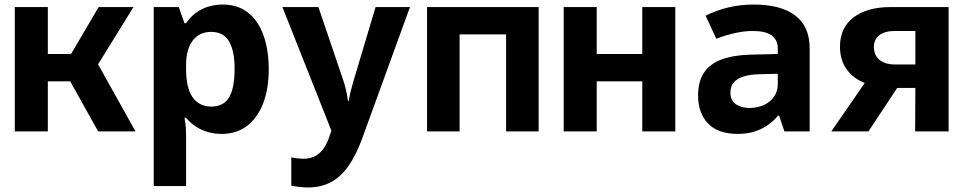

<svg xmlns="http://www.w3.org/2000/svg" viewBox="-20 -577 4240 843"><path d="M411 0 258 -274V-282L413 -546H566L396 -271L393 -326L575 0ZM45 0V-546H190V0ZM182 -220V-340H325V-220Z M655 240V-546H765L790 -475H797Q815 -502 840 -520.5Q865 -539 895 -548Q925 -557 958 -557Q1011 -557 1049 -535Q1087 -513 1111.5 -474.5Q1136 -436 1148 -384.5Q1160 -333 1160 -274Q1160 -185 1134.5 -121Q1109 -57 1063 -23Q1017 11 953 11Q923 11 894 3Q865 -5 840.5 -21Q816 -37 797 -60H790Q795 -35 796 -15Q797 5 797 19V240ZM908 -109Q961 -109 985.5 -149Q1010 -189 1010 -276Q1010 -354 985.5 -395.5Q961 -437 907 -437Q855 -437 826 -398.5Q797 -360 797 -291V-275Q797 -190 826 -149.5Q855 -109 908 -109Z M1333 246Q1315 246 1296.5 244Q1278 242 1259 238V114Q1273 117 1287 118.5Q1301 120 1311 120Q1342 120 1363.5 108.5Q1385 97 1400.5 75.5Q1416 54 1426 23L1456 -67L1459 57L1220 -546H1378L1486 -228Q1493 -208 1498.5 -184.5Q1504 -161 1508 -133H1511Q1514 -152 1517.5 -167.5Q1521 -183 1525.5 -198Q1530 -213 1534 -228L1629 -546H1780L1571 29Q1544 103 1510.5 151Q1477 199 1433.5 222.5Q1390 246 1333 246Z M1855 0V-546H2345V0H2202V-426H1998V0Z M2455 0V-546H2600V-340H2800V-546H2945V0H2800V-220H2600V0Z M3220 11Q3132 11 3088.5 -35Q3045 -81 3045 -158Q3045 -219 3071 -258Q3097 -297 3148.5 -316Q3200 -335 3274 -337L3395 -340V-364Q3395 -402 3368 -421.5Q3341 -441 3285 -441Q3250 -441 3210 -432.5Q3170 -424 3125 -407L3078 -508Q3126 -532 3178.5 -544.5Q3231 -557 3290 -557Q3408 -557 3471.5 -509Q3535 -461 3535 -364V0H3424L3401 -69H3396Q3371 -40 3343 -22.5Q3315 -5 3284 3Q3253 11 3220 11ZM3271 -103Q3306 -103 3334 -116Q3362 -129 3378.5 -152.5Q3395 -176 3395 -208V-253L3312 -251Q3272 -250 3244 -241Q3216 -232 3201.5 -215Q3187 -198 3187 -171Q3187 -135 3211.5 -119Q3236 -103 3271 -103Z M3630 0 3815 -268 3823 -200Q3750 -213 3709 -258Q3668 -303 3668 -372Q3668 -455 3727.5 -500.5Q3787 -546 3891 -546H4145V0H3998L3999 -191H3851L3957 -248L3793 0ZM3909 -294H3999V-441H3909Q3865 -441 3841 -422.5Q3817 -404 3817 -371Q3817 -335 3841.5 -314.5Q3866 -294 3909 -294Z"/></svg>

Font: Noto Sans Mono
Style: Bold
Weight: 700
Designer: Monotype Design Team
Foundry: Monotype Imaging Inc.
Version: Version 2.014